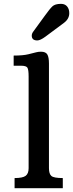

<svg xmlns="http://www.w3.org/2000/svg" viewBox="-20 -995 386 1015"><path d="M57.1 -53.7Q99.6 -53.7 115.5 -65.4Q131.3 -77.1 131.3 -106V-590.8Q131.3 -626 125.2 -636.7Q119.1 -647.5 91.8 -647.5H52.2V-701.2Q102.1 -701.2 130.4 -708.3Q158.7 -715.3 170.9 -718.5Q183.1 -721.7 196.3 -721.7Q221.7 -721.7 230.2 -707Q238.8 -692.4 238.8 -659.2V-106Q238.8 -75.7 251.7 -64.7Q264.6 -53.7 312 -53.7V0H57.1ZM220.2 -801.3Q192.9 -781.2 177.2 -781.2Q147.9 -781.2 147.9 -806.6Q147.9 -817.9 156.7 -829.1L216.8 -911.6Q242.7 -947.8 256.8 -961.2Q271 -974.6 302 -974.6Q333 -974.6 343.3 -945.3Q346.2 -936.5 346.2 -925.3Q346.2 -895 317.9 -874Z"/></svg>

Font: Arbutus Slab
Style: Regular
Weight: 400
Designer: Karolina Lach
Foundry: Karolina Lach
Version: Version 1.001; ttfautohint (v0.92) -l 10 -r 16 -G 200 -x 7 -